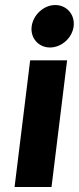

<svg xmlns="http://www.w3.org/2000/svg" viewBox="-20 -734 314 764"><path d="M106 -629C100 -583 133 -545 179 -545C224 -545 267 -582 273 -629C279 -675 246 -714 200 -714C154 -714 112 -675 106 -629ZM185 10 247 -494H100L38 10Z"/></svg>

Font: Bluebird
Style: SfBdNrwObl
Weight: 700
Designer: Jasper
Foundry: Cannot Into Space Fonts
Version: Version 0.98